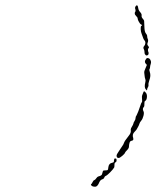

<svg xmlns="http://www.w3.org/2000/svg" viewBox="-20 -652 593 728"><path d="M412 -43Q413 -49 413.5 -50Q414 -51 418 -51Q422 -51 422 -44.5Q422 -38 418 -36.5Q414 -35 414 -27.5Q414 -20 413 -17Q408 -9 397.5 1.5Q387 12 383 14Q377 16 375.5 21Q374 26 367.5 28Q361 30 357 38Q350 56 341 56Q328 56 325 49Q324 47 326 46Q328 45 331 38.5Q334 32 337.5 31Q341 30 345 24Q349 18 353 17Q366 14 367 8Q369 0 370 -2.5Q371 -5 373 -5.5Q375 -6 380 -6Q387 -6 388.5 -7.5Q390 -9 391 -19Q393 -33 406 -35Q410 -36 411 -37Q412 -38 412 -43ZM524 -303Q526 -310 534 -299Q538 -293 537 -283Q536 -272 530 -269Q527 -267 527.5 -258Q528 -249 525 -246Q519 -240 524 -230Q527 -225 524 -213Q521 -201 515.5 -194.5Q510 -188 508.5 -182.5Q507 -177 503.5 -171Q500 -165 498.5 -162Q497 -159 491 -153Q480 -143 485 -129Q488 -119 478 -118Q473 -117 471 -110Q469 -103 469 -96.5Q469 -90 462 -83Q455 -76 454 -73Q453 -69 443.5 -61Q434 -53 430 -53Q422 -53 422 -62Q422 -66 428 -74.5Q434 -83 437.5 -89Q441 -95 444.5 -99.5Q448 -104 450 -110Q452 -117 468 -137Q477 -148 476 -156Q475 -162 477 -166Q486 -181 486 -184Q486 -187 490 -193Q494 -199 494 -204.5Q494 -210 498 -215Q503 -224 513 -254Q515 -261 517.5 -264Q520 -267 518.5 -276.5Q517 -286 520 -293Q523 -300 524 -303ZM533 -427Q536 -432 538 -432Q548 -432 551 -423Q554 -417 551.5 -409.5Q549 -402 549 -397.5Q549 -393 547 -390Q545 -387 548 -379Q553 -365 546 -347Q542 -335 543 -330.5Q544 -326 541 -321.5Q538 -317 538 -313L537 -309L533 -313Q526 -320 531 -340Q533 -347 531 -352Q529 -357 528.5 -363Q528 -369 527 -375.5Q526 -382 532 -394L537 -406L533 -410Q526 -418 533 -427ZM541 -479Q548 -471 542 -468Q541 -467 541 -462Q541 -457 543 -454Q544 -450 543 -446.5Q542 -443 538 -442Q535 -441 533 -442.5Q531 -444 529.5 -446.5Q528 -449 528 -453Q528 -460 526 -464Q521 -472 527 -478Q530 -481 531 -487.5Q532 -494 528 -498.5Q524 -503 522 -510Q520 -517 517 -524Q514 -531 513.5 -541.5Q513 -552 516 -554Q522 -557 515 -559Q512 -560 507 -568.5Q502 -577 502 -581.5Q502 -586 496.5 -591Q491 -596 491 -601Q491 -606 492.5 -607Q494 -608 494 -612Q494 -616 492.5 -619Q491 -622 493.5 -627Q496 -632 499.5 -631.5Q503 -631 504 -622Q505 -613 511.5 -606Q518 -599 517 -593Q516 -587 521 -581.5Q526 -576 526.5 -573Q527 -570 527.5 -550.5Q528 -531 533 -525.5Q538 -520 538 -514.5Q538 -509 540.5 -503.5Q543 -498 540 -490.5Q537 -483 541 -479Z"/></svg>

Font: TT2020 Style D
Style: Italic
Weight: 400
Italic angle: -15°
Version: Version 0.2.000